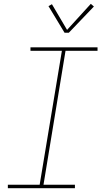

<svg xmlns="http://www.w3.org/2000/svg" viewBox="-20 -982 540 1002"><path d="M21 0V-18H187L303 -717H139V-735H489V-717H322L207 -18H371V0ZM339 -811H317L233 -950L251 -960L330 -826L454 -962L470 -948Z"/></svg>

Font: Iosevka Slab Thin Oblique
Style: Regular
Weight: 100
Italic angle: -9°
Monospace: yes
Designer: Belleve Invis
Foundry: Belleve Invis
Version: Version 11.1.0; ttfautohint (v1.8.3)